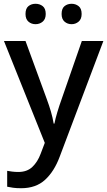

<svg xmlns="http://www.w3.org/2000/svg" viewBox="-20 -756 567 1016"><path d="M1 -539H115L227 -233Q240 -198 249.5 -165.5Q259 -133 264 -102H268Q273 -128 283.5 -163Q294 -198 307 -234L413 -539H527L296 73Q267 151 218.5 195.5Q170 240 92 240Q67 240 49 237.5Q31 235 18 232V148Q28 150 44 152Q60 154 77 154Q123 154 151 127.5Q179 101 195 58L217 0ZM115 -682Q115 -711 130.5 -723.5Q146 -736 168 -736Q190 -736 206 -723.5Q222 -711 222 -682Q222 -655 206 -641.5Q190 -628 168 -628Q146 -628 130.5 -641.5Q115 -655 115 -682ZM306 -682Q306 -711 321.5 -723.5Q337 -736 359 -736Q380 -736 396 -723.5Q412 -711 412 -682Q412 -655 396 -641.5Q380 -628 359 -628Q337 -628 321.5 -641.5Q306 -655 306 -682Z"/></svg>

Font: Noto Sans Medium
Style: Regular
Weight: 500
Designer: Monotype Design Team
Foundry: Monotype Imaging Inc.
Version: Version 2.007